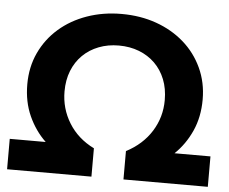

<svg xmlns="http://www.w3.org/2000/svg" viewBox="-51 -771 991 830"><g transform="rotate(5 444.5 -356.0)"><path d="M9 0V-132H165Q119 -176 91.5 -237Q64 -298 64 -374Q64 -449 93 -511Q122 -573 173.5 -618Q225 -663 294.5 -687.5Q364 -712 444 -712Q526 -712 595 -687.5Q664 -663 715.5 -618Q767 -573 796 -510.5Q825 -448 825 -374Q825 -298 797.5 -237Q770 -176 724 -132H880V0H514V-123Q585 -160 623.5 -221.5Q662 -283 662 -357Q662 -407 646 -447Q630 -487 601 -515.5Q572 -544 532 -559.5Q492 -575 444 -575Q397 -575 357 -559.5Q317 -544 288 -515.5Q259 -487 243 -447Q227 -407 227 -357Q227 -283 265.5 -220.5Q304 -158 375 -123V0Z"/></g></svg>

Font: Montserrat Z
Style: Bold
Weight: 700
Designer: Julieta Ulanovsky
Foundry: Julieta Ulanovsky
Version: Version 8.000